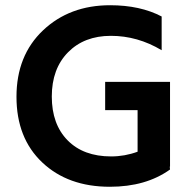

<svg xmlns="http://www.w3.org/2000/svg" viewBox="-20 -706 733 734"><path d="M400 8Q240 8 141.5 -85Q43 -178 43 -336Q43 -494 144.5 -590Q246 -686 401 -686Q516 -686 598 -643V-514Q506 -569 404 -569Q302 -569 240 -506Q178 -443 178 -337Q178 -231 238.5 -169.5Q299 -108 405 -108Q457 -108 506 -126V-285H382V-393H630V-69H629L630 -58Q538 8 400 8Z"/></svg>

Font: Hind Jalandhar SemiBold
Style: Regular
Weight: 600
Designer: Namrata Goyal
Foundry: Indian Type Foundry
Version: Version 0.702;PS 1.0;hotconv 1.0.81;makeotf.lib2.5.63406